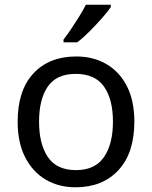

<svg xmlns="http://www.w3.org/2000/svg" viewBox="-20 -786 645 816"><path d="M551 -269Q551 -136 483.5 -63Q416 10 301 10Q230 10 174.5 -22.5Q119 -55 87 -117.5Q55 -180 55 -269Q55 -402 122 -474Q189 -546 304 -546Q377 -546 432.5 -513.5Q488 -481 519.5 -419.5Q551 -358 551 -269ZM146 -269Q146 -174 183.5 -118.5Q221 -63 303 -63Q384 -63 422 -118.5Q460 -174 460 -269Q460 -364 422 -418Q384 -472 302 -472Q220 -472 183 -418Q146 -364 146 -269ZM451 -756Q439 -738 414 -709.5Q389 -681 360.5 -652.5Q332 -624 308 -606H250V-618Q265 -637 282.5 -663Q300 -689 317 -716.5Q334 -744 345 -766H451Z"/></svg>

Font: Noto Sans Symbols 2
Style: Regular
Weight: 400
Designer: Monotype Design Team
Foundry: Monotype Imaging Inc.
Version: Version 2.008; ttfautohint (v1.8.4.7-5d5b)